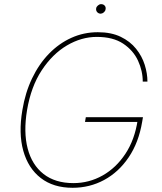

<svg xmlns="http://www.w3.org/2000/svg" viewBox="-20 -892 779 922"><path d="M328.6 9.8Q236.3 9.8 175.8 -37.1Q115.2 -84 91.8 -168Q68.4 -252 87.4 -363.3Q101.1 -446.8 134 -515.6Q167 -584.5 215.1 -634Q263.2 -683.6 322.8 -710.4Q382.3 -737.3 449.7 -737.3Q514.2 -737.3 559.6 -715.3Q605 -693.4 633.5 -657.7Q662.1 -622.1 675 -580.6Q688 -539.1 688 -500H665.5Q665.5 -551.3 642.8 -600.6Q620.1 -649.9 571.5 -682.4Q522.9 -714.8 444.8 -714.8Q371.1 -714.8 301.5 -673.8Q231.9 -632.8 180.4 -554.4Q128.9 -476.1 109.9 -363.3Q92.3 -257.8 112.8 -179Q133.3 -100.1 189.2 -56.4Q245.1 -12.7 332.5 -12.7Q407.7 -12.7 472.7 -49.3Q537.6 -85.9 582.3 -153.6Q627 -221.2 641.1 -315.4L649.9 -306.6H388.2L392.1 -329.1H666.5L662.6 -306.6Q646 -207.5 597.9 -136.5Q549.8 -65.4 480.2 -27.8Q410.6 9.8 328.6 9.8ZM463.4 -826.2Q452.6 -826.7 446.3 -834.2Q439.9 -841.8 441.9 -852.5Q442.9 -859.4 450.2 -865.7Q457.5 -872.1 465.3 -872.1Q476.6 -872.1 482.9 -864.7Q489.3 -857.4 486.8 -846.7Q485.8 -838.9 478.8 -832.8Q471.7 -826.7 463.4 -826.2Z"/></svg>

Font: Inter Tight Thin
Style: Italic
Weight: 250
Italic angle: -9.39999°
Designer: Rasmus Andersson
Foundry: rsms
Version: Version 3.004